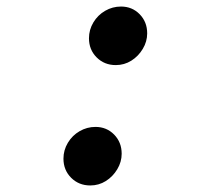

<svg xmlns="http://www.w3.org/2000/svg" viewBox="-20 -557 640 587"><path d="M256 10Q221 10 197.5 -13.5Q174 -37 174 -72Q174 -98 187.5 -120.5Q201 -143 223.5 -156Q246 -169 272 -169Q306 -169 329 -145.5Q352 -122 352 -87Q352 -62 338.5 -39.5Q325 -17 303.5 -3.5Q282 10 256 10ZM334 -358Q299 -358 275.5 -381.5Q252 -405 252 -440Q252 -466 265.5 -488.5Q279 -511 301.5 -524Q324 -537 350 -537Q384 -537 407 -513.5Q430 -490 430 -455Q430 -430 416.5 -407.5Q403 -385 381.5 -371.5Q360 -358 334 -358Z"/></svg>

Font: Red Hat Mono SemiBold
Style: Italic
Weight: 600
Italic angle: -12°
Monospace: yes
Designer: Pentagram, MCKL
Foundry: MCKL
Version: Version 1.030